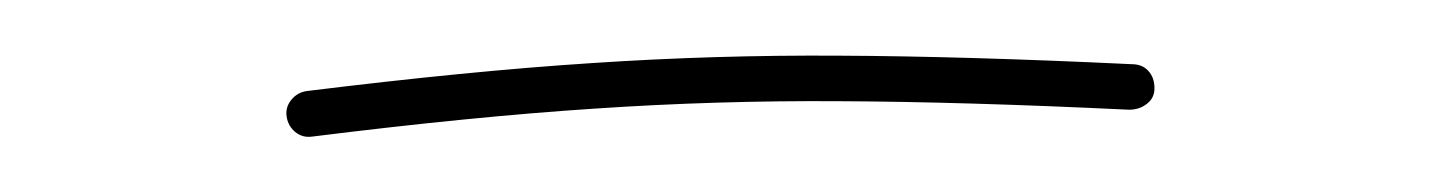

<svg xmlns="http://www.w3.org/2000/svg" viewBox="-20 -42 525 70"><path d="M84.5 0.5Q85 3.9 87.6 6.1Q90.3 8.3 93.8 7.8Q152.3 0.5 196.8 -2.4Q241.2 -5.4 286.1 -5.1Q331.1 -4.9 391.6 -2Q395.5 -2 398.2 -4.2Q400.9 -6.3 400.9 -9.8Q400.9 -13.7 398.7 -16.1Q396.5 -18.6 392.6 -18.6Q331.5 -21.5 286.1 -21.7Q240.7 -22 195.8 -19Q150.9 -16.1 91.8 -8.8Q88.4 -8.3 86.2 -5.6Q84 -2.9 84.5 0.5Z"/></svg>

Font: Mikhak VF
Style: Regular
Weight: 100
Designer: Amin Abedi
Version: Version 3.001